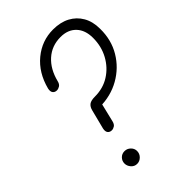

<svg xmlns="http://www.w3.org/2000/svg" viewBox="-227 -865 959 959"><g transform="rotate(-45 252.0 -386.0)"><path d="M158 0Q139 0 126.5 -14.5Q114 -29 114 -46Q114 -64 126.5 -77Q139 -90 158 -90Q176 -90 189.5 -77Q203 -64 203 -46Q203 -27 189.5 -13.5Q176 0 158 0ZM187 -208Q173 -208 165.5 -217.5Q158 -227 162 -246L188 -348Q193 -368 205.5 -377.5Q218 -387 246 -387Q304 -387 349 -415.5Q394 -444 420.5 -492.5Q447 -541 447 -601Q447 -656 417 -687.5Q387 -719 335 -719Q273 -719 229.5 -680Q186 -641 169 -573Q165 -556 154.5 -549.5Q144 -543 134 -543Q120 -543 112.5 -552.5Q105 -562 109 -581Q132 -670 194 -721Q256 -772 335 -772Q387 -772 424.5 -752Q462 -732 483 -695.5Q504 -659 504 -608Q505 -529 468 -467Q431 -405 367.5 -369Q304 -333 225 -333L249 -354L221 -238Q217 -221 207 -214.5Q197 -208 187 -208Z"/></g></svg>

Font: Edu TAS Beginner
Style: Regular
Weight: 400
Designer: Tina and Corey Anderson
Foundry: Google for Education
Version: Version 1.003